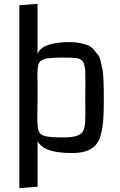

<svg xmlns="http://www.w3.org/2000/svg" viewBox="-20 -791 630 1007"><path d="M524.4 -256.8Q524.4 -193.8 520.8 -153.1Q517.1 -112.3 506.8 -78.1Q496.6 -43.9 477.5 -25.6Q458.5 -7.3 429 2.2Q399.4 11.7 356 11.7Q208.5 11.7 177.2 -50.8V188L81.5 195.8V-763.7L176.8 -771V-508.3Q201.2 -570.3 346.7 -570.3Q376 -570.3 399.7 -565.2Q423.3 -560.1 440.9 -553.2Q458.5 -546.4 471.7 -531Q484.9 -515.6 493.9 -503.4Q502.9 -491.2 508.8 -466.3Q514.6 -441.4 517.8 -425Q521 -408.7 522.5 -375.2Q523.9 -341.8 524.2 -322.5Q524.4 -303.2 524.4 -262.7Q524.4 -258.8 524.4 -256.8ZM427.2 -274.4Q427.2 -296.9 427.5 -330.6Q427.7 -364.3 427.7 -376Q427.7 -398.4 427.2 -412.6Q426.8 -426.8 424.3 -439.9Q421.9 -453.1 419.4 -460.2Q417 -467.3 409.7 -473.4Q402.3 -479.5 396.2 -482.2Q390.1 -484.9 376 -486.6Q361.8 -488.3 349.9 -488.5Q337.9 -488.8 315.4 -488.8Q293.9 -488.8 278.8 -488.5Q263.7 -488.3 249.3 -486.8Q234.9 -485.4 225.8 -484.4Q216.8 -483.4 208.3 -479.5Q199.7 -475.6 195.1 -472.7Q190.4 -469.7 186.5 -462.9Q182.6 -456.1 180.9 -450.4Q179.2 -444.8 178 -434.1Q176.8 -423.3 176.5 -414.3Q176.3 -405.3 176.3 -389.6Q176.3 -375.5 176.8 -346.2Q177.2 -316.9 177.2 -303.2Q177.2 -272 176.5 -229Q175.8 -186 175.8 -173.3Q175.8 -137.2 179.2 -118.2Q182.6 -99.1 191.9 -89.4Q205.1 -78.1 231.2 -74.2Q257.3 -70.3 305.2 -70.3Q334 -70.3 353 -72.3Q372.1 -74.2 386.5 -80.1Q400.9 -85.9 408.4 -93.5Q416 -101.1 420.7 -116.2Q425.3 -131.3 426.5 -147.7Q427.7 -164.1 427.7 -191.4Q427.7 -202.1 427.5 -229.7Q427.2 -257.3 427.2 -274.4Z"/></svg>

Font: Coda
Style: Regular
Weight: 400
Designer: vernon adams
Foundry: vernon adams
Version: Version 2.000; ttfautohint (v0.8) -r 50 -G 200 -x